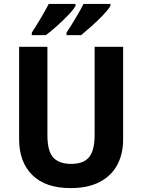

<svg xmlns="http://www.w3.org/2000/svg" viewBox="-20 -1020 728 984"><path d="M611 -305Q611 -231 581 -175Q551 -119 491 -87.5Q431 -56 342 -56Q213 -56 145.5 -123Q78 -190 78 -306V-780H223V-328Q223 -244 253.5 -212Q284 -180 345 -180Q408 -180 436.5 -214.5Q465 -249 465 -329V-780H611ZM546 -990Q536 -972 509 -943.5Q482 -915 450.5 -887Q419 -859 396 -840H321V-853Q344 -888 369 -929.5Q394 -971 408 -1000H546ZM367 -990Q357 -971 330.5 -943.5Q304 -916 272.5 -887.5Q241 -859 215 -840H143V-853Q166 -888 190.5 -929.5Q215 -971 230 -1000H367Z"/></svg>

Font: Noto Sans Malayalam UI SemiCondensed
Style: Bold
Weight: 700
Width: 4
Designer: Jelle Bosma - Monotype Design Team
Foundry: Monotype Imaging Inc.
Version: Version 2.104; ttfautohint (v1.8.4.7-5d5b)